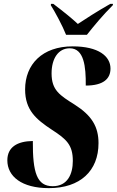

<svg xmlns="http://www.w3.org/2000/svg" viewBox="-20 -964 605 994"><path d="M322 -784H430C468 -832 511 -884 564 -937L565 -944H551C481 -904 422 -866 383 -840C353 -868 314 -900 256 -944H244L243 -937C264 -904 304 -830 322 -784ZM233 10C395 10 490 -79 490 -223C490 -308 455 -366 367 -422C289 -471 247 -497 247 -584C247 -661 282 -714 341 -714C415 -714 425 -620 424 -521C515 -521 552 -556 552 -609C552 -673 490 -724 356 -724C199 -724 110 -631 110 -501C110 -394 167 -346 249 -292C325 -243 357 -213 357 -131C357 -63 330 0 253 0C171 0 149 -70 150 -234C69 -233 18 -202 18 -134C18 -51 92 10 233 10Z"/></svg>

Font: Noto Serif Display Condensed ExtraBold
Style: Italic
Weight: 800
Width: 3
Italic angle: -12°
Designer: Monotype Design Team
Foundry: Monotype Imaging Inc.
Version: Version 2.009